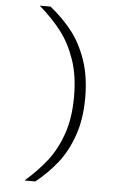

<svg xmlns="http://www.w3.org/2000/svg" viewBox="-64 -848 748 1095"><g transform="rotate(5 310.0 -300.5)"><path d="M118.5 -801H180.5Q251 -744 303.8 -677.8Q356.5 -611.5 389.5 -517.5Q422.5 -423.5 422.5 -300.5Q422.5 -178 389.5 -84Q356.5 10 303.8 76.8Q251 143.5 180.5 200H118.5Q192.5 135.5 243.8 69.5Q295 3.5 326.8 -88Q358.5 -179.5 358.5 -300.5Q358.5 -421.5 326.8 -513Q295 -604.5 243.8 -670.5Q192.5 -736.5 118.5 -801Z"/></g></svg>

Font: Monaspace Xenon Var
Style: Regular
Weight: 400
Designer: Riley Cran and the Lettermatic Team
Version: Version 1.000 (Monaspace Xenon Var)